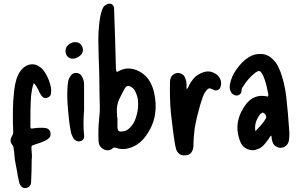

<svg xmlns="http://www.w3.org/2000/svg" viewBox="-20 -804 1610 1030"><path d="M161 -358Q155 -341 152 -325Q149 -309 147 -293Q144 -252 143.5 -209.5Q143 -167 143 -125Q143 -111 156 -115Q186 -120 218 -118Q253 -115 251 -82Q251 -71 243.5 -64Q236 -57 228 -52Q212 -44 196.5 -38.5Q181 -33 165 -28Q152 -24 150 -20.5Q148 -17 149 -2Q150 11 151 25Q152 39 150 53Q150 111 147 167Q147 173 146.5 177.5Q146 182 144 187Q133 206 113 205Q104 205 96 197.5Q88 190 84 179Q82 169 79.5 158Q77 147 75 137Q71 109 65 81.5Q59 54 57 25Q56 19 56 12.5Q56 6 54 1Q54 -7 52.5 -14Q51 -21 45 -28Q29 -48 44 -73Q51 -85 51 -95Q47 -181 51 -263Q53 -292 56.5 -322.5Q60 -353 69 -382Q75 -399 83.5 -414Q92 -429 105 -440Q125 -457 148 -459Q171 -461 192 -446Q201 -441 208 -433Q215 -425 221 -416Q246 -376 254 -331Q255 -320 254 -308Q254 -286 234 -280Q224 -276 216 -279.5Q208 -283 203 -290Q199 -297 194.5 -303.5Q190 -310 188 -317Q182 -328 176.5 -338.5Q171 -349 161 -358Z M391 -494Q362 -481 341 -502Q334 -510 332 -523Q330 -536 335 -548Q341 -561 355 -569.5Q369 -578 383 -578Q412 -578 422 -551Q427 -539 423.5 -526.5Q420 -514 409 -505Q405 -501 400.5 -498.5Q396 -496 391 -494ZM431 -79Q435 -58 418 -49Q400 -40 382 -53Q374 -60 370 -69Q366 -78 362 -88Q359 -102 356.5 -117Q354 -132 352 -146Q346 -196 342.5 -246.5Q339 -297 343 -347Q344 -358 346 -369.5Q348 -381 355 -391Q360 -401 368.5 -407Q377 -413 389 -413Q412 -412 422 -389Q431 -371 431 -350V-212Q430 -200 429 -183Q428 -166 428 -146Q428 -130 428.5 -113Q429 -96 431 -79Z M607 -418Q609 -419 611.5 -420Q614 -421 616 -422Q648 -440 680.5 -436Q713 -432 742 -412Q769 -393 784 -366.5Q799 -340 806 -310Q821 -248 811.5 -189Q802 -130 764 -77Q744 -48 716.5 -29.5Q689 -11 653 -5Q641 -4 628.5 -5Q616 -6 605 -10Q600 -12 595 -12.5Q590 -13 584 -8Q570 4 553 2Q536 0 523 -12.5Q510 -25 509 -44Q507 -76 508 -107Q509 -138 512 -169Q516 -201 515.5 -231.5Q515 -262 514 -293Q514 -349 512.5 -403Q511 -457 509 -512Q508 -550 507.5 -587Q507 -624 511 -662Q513 -686 517 -710.5Q521 -735 530 -757Q537 -774 554 -781Q568 -788 580 -781Q592 -774 592 -758Q595 -677 597.5 -595.5Q600 -514 602 -433Q604 -429 603.5 -426Q603 -423 607 -418ZM608 -175H610V-127Q610 -107 616.5 -101.5Q623 -96 643 -100Q653 -101 661.5 -106.5Q670 -112 677 -119Q698 -140 707 -167Q714 -187 718 -207.5Q722 -228 721 -250Q721 -283 706 -313Q702 -321 697 -327Q692 -333 685 -337Q663 -351 650 -331Q634 -302 619.5 -271.5Q605 -241 607 -203Q608 -196 608 -189Q608 -182 608 -175Z M981 -326Q988 -331 990 -336.5Q992 -342 994 -346Q1003 -363 1015 -378.5Q1027 -394 1044 -404Q1067 -418 1089.5 -420.5Q1112 -423 1135 -409Q1152 -400 1160.5 -382Q1169 -364 1165 -346Q1162 -327 1149 -321Q1136 -315 1119 -325Q1110 -330 1104 -330Q1098 -330 1090 -322Q1086 -318 1082.5 -312Q1079 -306 1075 -301Q1068 -285 1063 -269.5Q1058 -254 1053 -238Q1044 -207 1036.5 -175.5Q1029 -144 1024 -112Q1022 -92 1020 -72Q1018 -52 1018 -32Q1018 -25 1017.5 -17Q1017 -9 1014 -1Q1004 29 973 29Q942 32 928 4Q924 -4 922.5 -13Q921 -22 919 -29Q912 -71 907 -112.5Q902 -154 897 -196Q893 -237 892 -279.5Q891 -322 892 -365Q892 -393 913 -406Q931 -417 950 -409.5Q969 -402 975 -382Q981 -366 981 -350Q980 -345 980.5 -339Q981 -333 981 -326Z M1435 -77Q1428 -72 1424.5 -64.5Q1421 -57 1416 -52Q1406 -37 1394 -24.5Q1382 -12 1365 -5Q1337 8 1308.5 -3.5Q1280 -15 1269 -44Q1247 -100 1256.5 -151Q1266 -202 1302 -248Q1322 -273 1349.5 -283.5Q1377 -294 1410 -287Q1412 -287 1413.5 -286.5Q1415 -286 1417 -286Q1421 -294 1419 -300.5Q1417 -307 1416 -314Q1412 -336 1406.5 -356Q1401 -376 1393 -395Q1381 -421 1371.5 -423Q1362 -425 1341 -407Q1308 -379 1284 -340Q1276 -330 1276 -320Q1276 -298 1255 -292Q1248 -290 1238 -294Q1228 -298 1222 -305Q1209 -325 1213 -349Q1217 -372 1226 -392.5Q1235 -413 1248 -431Q1262 -451 1278 -467.5Q1294 -484 1314 -497Q1346 -517 1383.5 -514.5Q1421 -512 1450 -479Q1463 -466 1470.5 -450.5Q1478 -435 1485 -418Q1496 -387 1503.5 -355Q1511 -323 1515 -290Q1520 -245 1524 -201Q1528 -157 1531 -112Q1534 -86 1531 -59Q1529 -29 1506 -16.5Q1483 -4 1458 -20Q1448 -27 1444 -37Q1440 -47 1438 -58Q1437 -63 1437 -67.5Q1437 -72 1435 -77ZM1350 -100Q1366 -117 1381 -133.5Q1396 -150 1407 -170Q1410 -176 1406.5 -184.5Q1403 -193 1396 -197Q1389 -202 1385.5 -198.5Q1382 -195 1377 -193Q1376 -191 1374 -189Q1372 -187 1371 -185Q1358 -166 1352 -145.5Q1346 -125 1350 -100Z"/></svg>

Font: Delicious Handrawn
Style: Regular
Weight: 400
Designer: Agung Rohmat
Foundry: Agung Rohmat
Version: Version 1.002; ttfautohint (v1.8.4.7-5d5b);gftools[0.9.27]